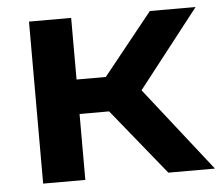

<svg xmlns="http://www.w3.org/2000/svg" viewBox="-44 -595 742 644"><g transform="rotate(-5 327.0 -273.0)"><path d="M76 0V-545.5H218V-338H316.5L483 -545.5H637L432 -283L654.5 0H497.5L317.5 -222H218V0Z"/></g></svg>

Font: Encode Sans Expanded Expanded SemiBold
Style: Regular
Weight: 600
Width: 7
Designer: Multiple Designers
Foundry: Impallari Type
Version: Version 3.000; ttfautohint (v1.8.3) -l 8 -r 50 -G 200 -x 14 